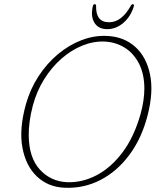

<svg xmlns="http://www.w3.org/2000/svg" viewBox="-20 -884 753 919"><path d="M492 -712Q572.5 -708.5 626.5 -660.5Q680.5 -612.5 698 -528.2Q715.5 -444 686.5 -332Q658.5 -222.5 599.5 -143Q540.5 -63.5 460.2 -22.2Q380 19 287.5 14.5Q210 11 156.8 -39.2Q103.5 -89.5 87.2 -178Q71 -266.5 104 -385Q124.5 -458 164.5 -519.2Q204.5 -580.5 257.5 -624.8Q310.5 -669 370.8 -692Q431 -715 492 -712ZM300 -12Q373 -9 442.2 -45.2Q511.5 -81.5 566.8 -155.2Q622 -229 653 -339Q671 -404 671 -461.5Q670.5 -529.5 645.8 -578.5Q621 -627.5 578.5 -654.8Q536 -682 482 -685Q428.5 -687.5 375.2 -666.2Q322 -645 274.8 -603.8Q227.5 -562.5 191.5 -505Q155.5 -447.5 137 -378Q126.5 -338 121.8 -302Q117 -266 117.5 -234.5Q119 -129 170.5 -72.5Q222 -16 300 -12ZM502 -777.5Q562 -777.5 605.5 -855.5Q610 -864 615.5 -864Q623 -864 620.5 -854Q606.5 -806 571.2 -775.2Q536 -744.5 493.5 -744.5Q450.5 -744.5 431.8 -775.5Q413 -806.5 424.5 -855Q426.5 -864 433.5 -864Q440 -864 440 -855.5Q438 -777.5 502 -777.5Z"/></svg>

Font: Fraunces 72pt SuperSoft Thin
Style: Italic
Weight: 100
Italic angle: -16°
Version: Version 1.000;[b76b70a41]